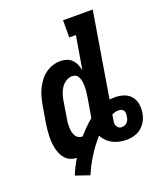

<svg xmlns="http://www.w3.org/2000/svg" viewBox="-154 -837 909 1064"><g transform="rotate(-20 300.0 -305.5)"><path d="M194 124 112 96Q121 73 132 51Q143 29 156 8Q137 7 120 0Q103 -7 91 -20Q79 -33 71.5 -49.5Q64 -66 60 -83.5Q56 -101 54.5 -119.5Q53 -138 53.5 -157Q54 -176 56 -195Q58 -214 61 -233L78 -333Q82 -356 88 -378.5Q94 -401 104.5 -422.5Q115 -444 129.5 -464Q144 -484 164 -498.5Q184 -513 207 -520.5Q230 -528 253 -528Q272 -528 290 -522Q308 -516 320.5 -503Q333 -490 340 -473Q347 -456 351 -438L384 -634H345V-735H520L437 -234Q445 -235 453.5 -235.5Q462 -236 470 -236Q496 -236 520.5 -228Q545 -220 561.5 -201Q578 -182 582.5 -156.5Q587 -131 583 -104Q581 -89 575.5 -74Q570 -59 560.5 -45Q551 -31 538.5 -20.5Q526 -10 510.5 -3.5Q495 3 479.5 5.5Q464 8 449 8Q428 8 407.5 3.5Q387 -1 369 -10.5Q351 -20 337 -34Q323 -48 314 -66Q276 -24 246 24Q216 72 194 124ZM227 -93Q245 -114 265 -134Q285 -154 307 -172Q308 -177 308.5 -181.5Q309 -186 310 -190Q314 -215 318.5 -240Q323 -265 327 -290Q328 -300 329.5 -310.5Q331 -321 332 -331.5Q333 -342 332.5 -352.5Q332 -363 331 -373Q330 -383 327 -392.5Q324 -402 319 -410.5Q314 -419 305 -423Q296 -427 285 -427Q267 -427 249.5 -416Q232 -405 221 -388.5Q210 -372 204 -353.5Q198 -335 195 -317L179 -217Q176 -203 175 -190Q174 -177 174.5 -164Q175 -151 177.5 -139Q180 -127 186 -116Q192 -105 203 -99Q214 -93 227 -93ZM449 -67Q458 -67 466.5 -70.5Q475 -74 481.5 -81Q488 -88 491 -96.5Q494 -105 495 -114Q497 -123 496.5 -132Q496 -141 491.5 -148Q487 -155 479 -158Q471 -161 462 -161Q452 -161 442.5 -158.5Q433 -156 424 -152Q422 -144 420.5 -135.5Q419 -127 418 -119Q416 -110 416.5 -100.5Q417 -91 421 -83.5Q425 -76 432.5 -71.5Q440 -67 449 -67Z"/></g></svg>

Font: Iosevka Etoile Oblique
Style: Bold
Weight: 700
Italic angle: -9°
Designer: Belleve Invis
Foundry: Belleve Invis
Version: Version 15.5.2; ttfautohint (v1.8.4)